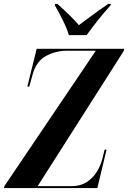

<svg xmlns="http://www.w3.org/2000/svg" viewBox="-46 -964 656 984"><path d="M-26 0 -23 -11 445 -704H298Q240 -704 190.5 -677.5Q141 -651 122 -585L104 -520H94L142 -714H590L589 -704L147 -10H321Q366 -10 398 -30.5Q430 -51 450.5 -84Q471 -117 480 -156L490 -197H500L453 0ZM307 -784Q300 -809 286.5 -838Q273 -867 259 -893.5Q245 -920 235 -937L236 -944H248Q287 -909 313 -883.5Q339 -858 358 -835Q385 -855 422 -882.5Q459 -910 509 -944H522L521 -937Q483 -895 453.5 -857.5Q424 -820 398 -784Z"/></svg>

Font: Noto Serif Display ExtraCondensed
Style: Bold Italic
Weight: 700
Width: 2
Italic angle: -12°
Designer: Monotype Design Team
Foundry: Monotype Imaging Inc.
Version: Version 2.009